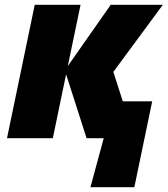

<svg xmlns="http://www.w3.org/2000/svg" viewBox="-20 -573 695 796"><path d="M410 0H339L254 -265L199 0H9L124 -553H314L261 -299L439 -553H655L450 -275L489 -153H611L537 203H355Z"/></svg>

Font: Noto Sans Display Black
Style: Italic
Weight: 900
Italic angle: -12°
Designer: Monotype Design team
Foundry: Monotype Imaging Inc.
Version: Version 1.000